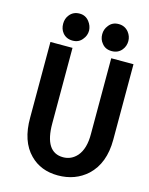

<svg xmlns="http://www.w3.org/2000/svg" viewBox="-124 -898 769 992"><g transform="rotate(15 260.5 -401.5)"><path d="M283.2 16.6Q191.4 16.6 133.8 -42Q67.4 -108.4 68.4 -235.4V-639.6H186.5V-235.4Q186.5 -81.1 285.2 -81.1Q329.1 -81.1 359.4 -115.2Q394.5 -156.2 393.6 -235.4V-639.6H512.7V-235.4Q512.7 -109.4 439.5 -41Q376 16.6 283.2 16.6ZM316.4 -748Q316.4 -774.4 333 -794.9Q351.6 -820.3 385.7 -820.3Q418.9 -820.3 439.5 -794.9Q456.1 -773.4 456.1 -748Q456.1 -720.7 439.5 -700.2Q419.9 -675.8 385.7 -675.8Q351.6 -675.8 333 -700.2Q316.4 -719.7 316.4 -748ZM107.4 -748Q107.4 -775.4 123 -794.9Q142.6 -820.3 176.8 -820.3Q209 -820.3 228.5 -794.9Q245.1 -773.4 246.1 -748Q246.1 -720.7 228.5 -700.2Q210 -675.8 176.8 -675.8Q142.6 -675.8 123 -700.2Q107.4 -719.7 107.4 -748Z"/></g></svg>

Font: Puritan
Style: Bold
Weight: 700
Version: 2.1